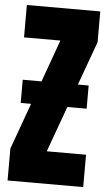

<svg xmlns="http://www.w3.org/2000/svg" viewBox="-58 -897 527 935"><g transform="rotate(5 205.0 -429.5)"><path d="M15.6 0V-156.2L97.2 -381.8H46.4V-495.1H138.2L212.4 -701.2H34.7V-859.4H393.6V-709L315.9 -495.1H368.7V-381.8H274.4L193.4 -158.2H385.3V0Z"/></g></svg>

Font: Anton SC
Style: Regular
Weight: 400
Designer: Vernon Adams
Foundry: Vernon Adams
Version: Version 2.116; ttfautohint (v1.8.4.7-5d5b)